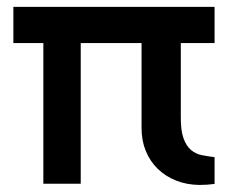

<svg xmlns="http://www.w3.org/2000/svg" viewBox="-20 -524 707 547"><path d="M103.5 -401.4H18.1V-504.4H591.3V-401.4H495.1V-193.4Q494.6 -152.8 502.7 -130.4Q510.7 -107.9 524.2 -96.7Q537.6 -85.4 554.9 -82Q572.3 -78.6 591.3 -76.2V0Q570.8 2.9 547.9 2.9Q511.7 2.4 481.7 -9.5Q451.7 -21.5 429.7 -42.7Q407.7 -64 395.5 -93.5Q383.3 -123 383.3 -158.7V-401.4H210V-0.5H103.5Z"/></svg>

Font: Doppio One
Style: Regular
Weight: 400
Designer: Szymon Celej
Foundry: Szymon Celej
Version: Version 1.002